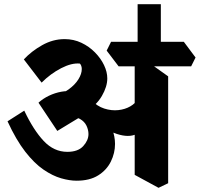

<svg xmlns="http://www.w3.org/2000/svg" viewBox="-20 -855 955 918"><path d="M720 -561 638 -602V-835H749V-578ZM346 9Q313 9 272.5 -2.5Q232 -14 188 -44Q144 -74 100.5 -130Q57 -186 16 -275L96 -326Q140 -233 189 -181Q238 -129 302 -129Q353 -129 378 -156.5Q403 -184 403 -214Q403 -234 393.5 -254Q384 -274 362 -286.5Q340 -299 304 -295L394 -314L254 -229L164 -364Q186 -384 214.5 -397.5Q243 -411 273.5 -416.5Q304 -422 330 -417L373 -382Q432 -355 466.5 -318Q501 -281 515.5 -241.5Q530 -202 530 -167Q530 -123 510 -82.5Q490 -42 449.5 -16.5Q409 9 346 9ZM389 -321 232 -391Q277 -405 308 -427.5Q339 -450 355 -476Q371 -502 371 -525Q371 -533 368.5 -540Q366 -547 362 -551Q323 -555 272.5 -529Q222 -503 179 -460L94 -571Q130 -610 181.5 -639Q233 -668 289 -668Q332 -668 369 -650.5Q406 -633 434 -604.5Q462 -576 477.5 -543.5Q493 -511 493 -480Q493 -441 467 -396Q441 -351 389 -321ZM632 -214Q596 -196 539 -214.5Q482 -233 407 -299L416 -377Q444 -347 478.5 -336Q513 -325 545.5 -328.5Q578 -332 603 -346.5Q628 -361 639 -382ZM738 43 624 -19V-590L680 -564L784 -490V21ZM547 -538 490 -613 511 -655H859L915 -580L894 -538Z"/></svg>

Font: Eczar
Style: Bold
Weight: 700
Designer: Vaibhav Singh
Foundry: Rosetta Type Foundry
Version: Version 2.000